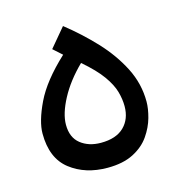

<svg xmlns="http://www.w3.org/2000/svg" viewBox="-79 -540 562 609"><g transform="rotate(-15 202.5 -235.5)"><path d="M202 0Q129 0 79.5 -38.5Q30 -77 30 -158Q30 -198 58.5 -257.5Q87 -317 158 -383L129 -409L181 -471Q233 -430 277 -383Q321 -336 348 -283Q375 -230 375 -171Q375 -148 367 -119Q359 -90 340 -62.5Q321 -35 287 -17.5Q253 0 202 0ZM202 -82Q252 -82 278 -107.5Q304 -133 304 -175Q304 -198 297 -223Q290 -248 269 -277.5Q248 -307 206 -343Q160 -298 134.5 -250Q109 -202 109 -166Q109 -124 135.5 -103Q162 -82 202 -82Z"/></g></svg>

Font: Go Noto Kurrent-Regular
Style: Regular
Weight: 400
Designer: Monotype Design Team
Foundry: Monotype Imaging Inc.
Version: Version 2.012; ttfautohint (v1.8.4.7-5d5b)